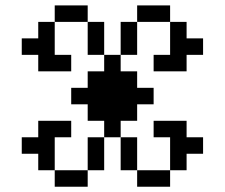

<svg xmlns="http://www.w3.org/2000/svg" viewBox="-20 -708 852 728"><path d="M187.5 -62.5H250V0H187.5ZM250 -62.5H312.5V0H250ZM312.5 -125H375V-62.5H312.5ZM312.5 -187.5H375V-125H312.5ZM125 -125H187.5V-62.5H125ZM125 -187.5H187.5V-125H125ZM125 -250H187.5V-187.5H125ZM375 -250H437.5V-187.5H375ZM312.5 -312.5H375V-250H312.5ZM375 -312.5H437.5V-250H375ZM437.5 -312.5H500V-250H437.5ZM187.5 -250H250V-187.5H187.5ZM62.5 -187.5H125V-125H62.5ZM250 -375H312.5V-312.5H250ZM312.5 -375H375V-312.5H312.5ZM375 -375H437.5V-312.5H375ZM437.5 -375H500V-312.5H437.5ZM500 -375H562.5V-312.5H500ZM312.5 -437.5H375V-375H312.5ZM375 -437.5H437.5V-375H375ZM437.5 -437.5H500V-375H437.5ZM375 -500H437.5V-437.5H375ZM312.5 -562.5H375V-500H312.5ZM312.5 -625H375V-562.5H312.5ZM437.5 -562.5H500V-500H437.5ZM437.5 -625H500V-562.5H437.5ZM437.5 -187.5H500V-125H437.5ZM437.5 -125H500V-62.5H437.5ZM500 -62.5H562.5V0H500ZM562.5 -62.5H625V0H562.5ZM625 -125H687.5V-62.5H625ZM625 -187.5H687.5V-125H625ZM625 -250H687.5V-187.5H625ZM562.5 -250H625V-187.5H562.5ZM687.5 -187.5H750V-125H687.5ZM250 -687.5H312.5V-625H250ZM187.5 -687.5H250V-625H187.5ZM125 -625H187.5V-562.5H125ZM125 -562.5H187.5V-500H125ZM125 -500H187.5V-437.5H125ZM187.5 -500H250V-437.5H187.5ZM62.5 -562.5H125V-500H62.5ZM500 -687.5H562.5V-625H500ZM562.5 -687.5H625V-625H562.5ZM625 -625H687.5V-562.5H625ZM625 -562.5H687.5V-500H625ZM625 -500H687.5V-437.5H625ZM562.5 -500H625V-437.5H562.5ZM687.5 -562.5H750V-500H687.5Z"/></svg>

Font: Yarndings 12
Style: Regular
Weight: 400
Designer: Sarah Cadigan-Fried
Version: Version 1.000; ttfautohint (v1.8.4.7-5d5b)